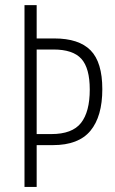

<svg xmlns="http://www.w3.org/2000/svg" viewBox="-20 -734 452 754"><path d="M381.8 -383.8Q381.8 -276.9 335.2 -220.5Q288.6 -164.1 188 -164.1H124V0H76.2V-713.9H124V-583H193.4Q289.6 -583 335.7 -536.4Q381.8 -489.7 381.8 -383.8ZM124 -207.5H181.6Q263.7 -207.5 298.1 -251.2Q332.5 -294.9 332.5 -382.3Q332.5 -466.3 299.6 -502.9Q266.6 -539.6 189.9 -539.6H124Z"/></svg>

Font: Open Sans Condensed Light
Style: Regular
Weight: 300
Width: 3
Designer: Monotype Design Team
Foundry: Monotype Imaging Inc.
Version: Version 3.003; ttfautohint (v1.8.4)